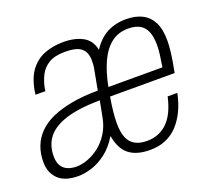

<svg xmlns="http://www.w3.org/2000/svg" viewBox="-99 -666 892 805"><g transform="rotate(-20 347.0 -263.0)"><path d="M123 12Q95 12 73 5.5Q51 -1 36 -14.5Q21 -28 12.5 -47.5Q4 -67 4 -94Q4 -131 16 -162.5Q28 -194 52.5 -219Q77 -244 115 -261Q153 -278 204.5 -287.5Q256 -297 321 -297L338 -388Q340 -397 340.5 -407.5Q341 -418 341 -425Q341 -461 320 -479Q299 -497 247 -497Q201 -497 174.5 -481Q148 -465 134.5 -438.5Q121 -412 115 -380L114 -370H70Q70 -374 71 -379.5Q72 -385 73 -392Q84 -448 110 -479.5Q136 -511 173 -524.5Q210 -538 254 -538Q307 -538 341.5 -518.5Q376 -499 384 -456Q412 -499 449 -518.5Q486 -538 534 -538Q576 -538 605.5 -523Q635 -508 651 -477Q667 -446 667 -395Q667 -374 663.5 -342.5Q660 -311 649 -256H361Q355 -222 352 -193Q349 -164 349 -141Q349 -102 359 -77Q369 -52 390.5 -40Q412 -28 444 -28Q472 -28 495 -37.5Q518 -47 536 -65Q554 -83 567 -110.5Q580 -138 588 -174H631Q623 -133 607 -99Q591 -65 568 -40Q545 -15 514 -1.5Q483 12 443 12Q383 12 349.5 -14.5Q316 -41 306 -100Q280 -57 247.5 -32.5Q215 -8 182.5 2Q150 12 123 12ZM130 -28Q153 -28 180 -38Q207 -48 232 -67.5Q257 -87 276 -117.5Q295 -148 302 -188L315 -256Q222 -255 164.5 -237Q107 -219 80 -185Q53 -151 53 -101Q53 -76 62 -60Q71 -44 88.5 -36Q106 -28 130 -28ZM368 -296H609Q614 -325 617 -349Q620 -373 620 -392Q620 -429 610 -452.5Q600 -476 580 -487Q560 -498 529 -498Q484 -498 452.5 -473Q421 -448 400.5 -403Q380 -358 368 -296Z"/></g></svg>

Font: Archivo Condensed Thin
Style: Italic
Weight: 250
Width: 3
Italic angle: -10°
Designer: Hector Gatti
Foundry: Omnibus-Type
Version: Version 2.001